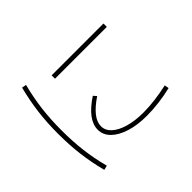

<svg xmlns="http://www.w3.org/2000/svg" viewBox="-168 -1027 1336 1336"><g transform="rotate(-45 500.0 -359.5)"><path d="M653 -11Q561 -11 491 -33Q421 -55 381.5 -94Q342 -133 342 -185Q342 -282 485 -376L505 -353Q441 -310 408 -268.5Q375 -227 375 -186Q375 -144 410 -112Q445 -80 507.5 -62Q570 -44 653 -44Q709 -44 770.5 -52Q832 -60 890 -73L896 -41Q838 -27 775 -19Q712 -11 653 -11ZM383 -646V-679H893V-646ZM177 45Q151 -56 139 -152.5Q127 -249 127 -360Q127 -469 139 -565Q151 -661 177 -764L210 -758Q184 -657 172.5 -562Q161 -467 161 -360Q161 -251 172.5 -156.5Q184 -62 210 37Z"/></g></svg>

Font: M PLUS 1 Code ExtraLight
Style: Regular
Weight: 250
Designer: Coji Morishita
Foundry: UNDERFOREST DESIGN
Version: Version 1.002